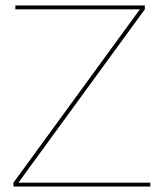

<svg xmlns="http://www.w3.org/2000/svg" viewBox="-20 -680 592 700"><path d="M528 -14V0H29V-14L490 -646H36V-660H508V-646L47 -14Z"/></svg>

Font: Work Sans Thin
Style: Regular
Weight: 260
Designer: Wei Huang
Foundry: Wei Huang
Version: Version 1.500